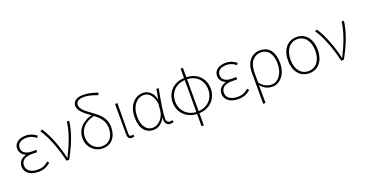

<svg xmlns="http://www.w3.org/2000/svg" viewBox="-42 -1683 5235 2757"><g transform="rotate(-20 2575.5 -304.5)"><path d="M263 13C342 13 392 -7 452 -56L432 -84C376 -37 332 -20 267 -20C163 -20 97 -67 97 -143C97 -217 155 -261 266 -261C291 -261 311 -261 342 -259V-296C315 -294 302 -294 282 -294C170 -294 125 -341 125 -403C125 -474 190 -507 267 -507C322 -507 366 -487 412 -452L430 -480C384 -516 333 -540 269 -540C169 -540 88 -494 88 -405C88 -350 119 -304 174 -282V-277C116 -262 59 -220 59 -141C59 -51 136 13 263 13Z M696 0H736C835 -179 904 -345 929 -527H892C877 -368 798 -185 724 -37H719C683 -204 606 -412 520 -540L487 -526C582 -387 650 -191 696 0Z M1246 13C1385 13 1464 -88 1464 -238C1464 -374 1373 -449 1285 -513C1195 -579 1120 -627 1120 -699C1120 -738 1154 -775 1237 -775C1286 -775 1346 -766 1448 -728L1460 -763C1361 -796 1297 -807 1239 -807C1129 -807 1082 -755 1082 -697C1082 -613 1173 -552 1267 -483C1350 -421 1427 -354 1427 -235C1427 -115 1372 -20 1246 -20C1149 -20 1058 -102 1058 -227C1058 -347 1143 -439 1290 -470L1269 -493C1127 -464 1021 -367 1021 -224C1021 -75 1137 13 1246 13Z M1690 13C1708 13 1721 9 1731 4L1724 -26C1711 -22 1703 -20 1693 -20C1676 -20 1662 -33 1662 -59C1662 -217 1664 -368 1665 -527H1629V-66C1629 -10 1652 13 1690 13Z M2023 13C2096 13 2157 -29 2201 -109H2204C2189 -29 2229 13 2282 13C2305 13 2320 7 2331 2L2323 -28C2313 -24 2298 -20 2285 -20C2256 -20 2232 -44 2232 -79C2232 -188 2267 -375 2296 -527H2261L2234 -376H2232C2206 -496 2127 -540 2056 -540C1935 -540 1827 -434 1827 -249C1827 -74 1909 13 2023 13ZM2026 -20C1924 -20 1865 -110 1865 -249C1865 -414 1956 -507 2055 -507C2108 -507 2182 -485 2216 -328L2207 -222C2199 -112 2113 -20 2026 -20Z M2694 11V-20C2566 -20 2452 -115 2452 -264C2452 -414 2566 -507 2694 -507V-538C2552 -538 2414 -441 2414 -264C2414 -88 2552 11 2694 11ZM2716 11C2859 11 2996 -88 2996 -264C2996 -441 2865 -538 2716 -538V-507C2853 -507 2958 -414 2958 -264C2958 -115 2844 -20 2716 -20ZM2687 198H2722V-681H2687Z M3318 13C3397 13 3447 -7 3507 -56L3487 -84C3431 -37 3387 -20 3322 -20C3218 -20 3152 -67 3152 -143C3152 -217 3210 -261 3321 -261C3346 -261 3366 -261 3397 -259V-296C3370 -294 3357 -294 3337 -294C3225 -294 3180 -341 3180 -403C3180 -474 3245 -507 3322 -507C3377 -507 3421 -487 3467 -452L3485 -480C3439 -516 3388 -540 3324 -540C3224 -540 3143 -494 3143 -405C3143 -350 3174 -304 3229 -282V-277C3171 -262 3114 -220 3114 -141C3114 -51 3191 13 3318 13Z M3629 198H3665C3665 92 3665 31 3663 -75C3719 -9 3776 13 3842 13C3952 13 4058 -92 4058 -271C4058 -434 3988 -540 3846 -540C3731 -540 3629 -452 3629 -283ZM3844 -20C3787 -20 3728 -35 3665 -113V-268C3665 -435 3752 -507 3844 -507C3970 -507 4021 -405 4021 -271C4021 -124 3942 -20 3844 -20Z M4404 13C4534 13 4631 -86 4631 -262C4631 -441 4534 -540 4404 -540C4273 -540 4176 -441 4176 -262C4176 -86 4273 13 4404 13ZM4404 -20C4287 -20 4214 -115 4214 -262C4214 -408 4287 -507 4404 -507C4520 -507 4593 -408 4593 -262C4593 -115 4520 -20 4404 -20Z M4894 0H4934C5033 -179 5102 -345 5127 -527H5090C5075 -368 4996 -185 4922 -37H4917C4881 -204 4804 -412 4718 -540L4685 -526C4780 -387 4848 -191 4894 0Z"/></g></svg>

Font: Source Han Sans JP VF
Style: Regular
Weight: 250
Designer: Ryoko NISHIZUKA 西塚涼子 (kana, bopomofo & ideographs); Paul D. Hunt (Latin, Greek & Cyrillic); Sandoll Communications 산돌커뮤니
Foundry: Adobe
Version: Version 2.004;hotconv 1.0.118;makeotfexe 2.5.65603